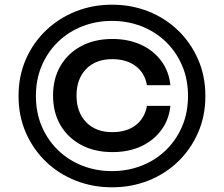

<svg xmlns="http://www.w3.org/2000/svg" viewBox="-20 -784 954 818"><path d="M457 14Q375 14 302.5 -14.5Q230 -43 175.5 -95.5Q121 -148 90 -219Q59 -290 59 -375Q59 -460 90 -531Q121 -602 176 -654.5Q231 -707 303 -735.5Q375 -764 457 -764Q540 -764 612 -735.5Q684 -707 738.5 -654.5Q793 -602 824 -531Q855 -460 855 -375Q855 -290 824 -219Q793 -148 738.5 -95.5Q684 -43 612 -14.5Q540 14 457 14ZM457 -55Q524 -55 583 -78Q642 -101 686.5 -144Q731 -187 756 -245.5Q781 -304 781 -375Q781 -446 756 -504.5Q731 -563 686.5 -606Q642 -649 583 -672Q524 -695 457 -695Q390 -695 331 -672Q272 -649 227.5 -606Q183 -563 158 -504.5Q133 -446 133 -375Q133 -304 158 -245.5Q183 -187 227.5 -144Q272 -101 331 -78Q390 -55 457 -55ZM706 -333Q700 -274 667 -229.5Q634 -185 581 -160.5Q528 -136 459 -136Q383 -136 326 -166.5Q269 -197 237.5 -251Q206 -305 206 -377Q206 -449 237.5 -503Q269 -557 326 -587.5Q383 -618 459 -618Q527 -618 580.5 -593.5Q634 -569 667 -524.5Q700 -480 706 -421H606Q597 -473 558 -502.5Q519 -532 458 -532Q388 -532 347 -490Q306 -448 306 -377Q306 -306 347 -263.5Q388 -221 458 -221Q520 -221 558.5 -251Q597 -281 606 -333Z"/></svg>

Font: Bounded
Style: Regular
Weight: 400
Designer: Vlad Churkin
Version: Version 1.0